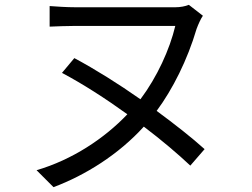

<svg xmlns="http://www.w3.org/2000/svg" viewBox="-20 -727 1040 793"><path d="M825 -111C773 -158 703 -213 627 -269C693 -358 754 -479 792 -608C800 -629 809 -649 818 -662L760 -707C745 -701 725 -697 704 -697H292C254 -697 213 -700 185 -702V-617C213 -618 256 -620 292 -620H704C681 -523 629 -409 560 -317C469 -381 373 -441 287 -487L236 -426C321 -381 416 -320 506 -255C411 -155 278 -67 131 -24L201 46C332 -3 470 -89 574 -204C648 -148 715 -91 766 -43Z"/></svg>

Font: Noto Sans Mono CJK SC Regular
Style: Regular
Weight: 400
Designer: Ryoko NISHIZUKA (kana & ideographs); Paul D. Hunt (Latin, Greek & Cyrillic); Wenlong ZHANG (bopomofo); Sandoll Communica
Foundry: Adobe Systems Incorporated
Version: Version 1.005;PS 1.005;hotconv 1.0.96;makeotf.lib2.5.65012